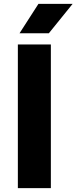

<svg xmlns="http://www.w3.org/2000/svg" viewBox="-20 -969 394 989"><path d="M72 0V-740H242V0ZM80.5 -797.5 178 -949H354L231.5 -797.5Z"/></svg>

Font: Encode Sans SmExp
Style: Bold
Weight: 700
Width: 6
Designer: Multiple Designers
Foundry: Impallari Type
Version: Version 3.002; ttfautohint (v1.8.3) -l 8 -r 50 -G 200 -x 14 